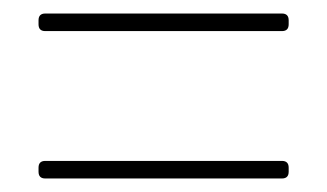

<svg xmlns="http://www.w3.org/2000/svg" viewBox="-20 -480 484 284"><path d="M37 -444V-450Q37 -460 47 -460H397Q407 -460 407 -450V-444Q407 -434 397 -434H47Q37 -434 37 -444ZM37 -226V-232Q37 -242 47 -242H397Q407 -242 407 -232V-226Q407 -216 397 -216H47Q37 -216 37 -226Z"/></svg>

Font: Barlow Condensed Thin
Style: Regular
Weight: 250
Width: 3
Designer: Jeremy Tribby
Foundry: Tribby Type
Version: Version 1.408